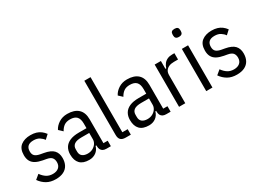

<svg xmlns="http://www.w3.org/2000/svg" viewBox="-38 -1380 2726 2031"><g transform="rotate(-30 1325.5 -364.0)"><path d="M219 12Q155 12 109.5 -14Q64 -40 32 -86L85 -130Q112 -92 144 -72Q176 -52 219 -52Q264 -52 290.5 -74.5Q317 -97 317 -139Q317 -173 300 -194Q283 -215 237 -223L198 -230Q149 -239 116 -256.5Q83 -274 66.5 -303.5Q50 -333 50 -377Q50 -456 96 -491.5Q142 -527 215 -527Q254 -527 284 -518Q314 -509 338 -491Q362 -473 381 -447L332 -402Q316 -426 287.5 -444.5Q259 -463 215 -463Q169 -463 146.5 -442Q124 -421 124 -380Q124 -343 144 -325Q164 -307 207 -299L246 -292Q325 -278 358 -242.5Q391 -207 391 -148Q391 -98 371.5 -62Q352 -26 313.5 -7Q275 12 219 12Z M895 0H841Q817 0 800.5 -8.5Q784 -17 775.5 -33.5Q767 -50 767 -74V-94L777 -84H757Q744 -38 709 -13Q674 12 627 12Q552 12 515 -26.5Q478 -65 478 -138Q478 -186 499 -221Q520 -256 563.5 -275Q607 -294 674 -294H767V-351Q767 -408 741.5 -435Q716 -462 661 -462Q617 -462 589 -442.5Q561 -423 541 -386L496 -428Q516 -469 560.5 -498Q605 -527 664 -527Q751 -527 797 -484.5Q843 -442 843 -359V-67H895ZM767 -236H672Q612 -236 584.5 -216Q557 -196 557 -158V-130Q557 -91 581.5 -72.5Q606 -54 646 -54Q681 -54 708.5 -69Q736 -84 751.5 -108Q767 -132 767 -158Z M1139 0H1076Q1036 0 1017 -19Q998 -38 998 -78V-740H1074V-67H1139Z M1625 0H1571Q1547 0 1530.5 -8.5Q1514 -17 1505.5 -33.5Q1497 -50 1497 -74V-94L1507 -84H1487Q1474 -38 1439 -13Q1404 12 1357 12Q1282 12 1245 -26.5Q1208 -65 1208 -138Q1208 -186 1229 -221Q1250 -256 1293.5 -275Q1337 -294 1404 -294H1497V-351Q1497 -408 1471.5 -435Q1446 -462 1391 -462Q1347 -462 1319 -442.5Q1291 -423 1271 -386L1226 -428Q1246 -469 1290.5 -498Q1335 -527 1394 -527Q1481 -527 1527 -484.5Q1573 -442 1573 -359V-67H1625ZM1497 -236H1402Q1342 -236 1314.5 -216Q1287 -196 1287 -158V-130Q1287 -91 1311.5 -72.5Q1336 -54 1376 -54Q1411 -54 1438.5 -69Q1466 -84 1481.5 -108Q1497 -132 1497 -158Z M1804 0H1728V-516H1804V-420H1814Q1823 -450 1840 -471.5Q1857 -493 1882.5 -504.5Q1908 -516 1941 -516H1969V-439H1919Q1883 -439 1857.5 -428Q1832 -417 1818 -396Q1804 -375 1804 -343Z M2098 -641Q2073 -641 2062 -652Q2051 -663 2051 -682V-698Q2051 -718 2062 -728.5Q2073 -739 2098 -739Q2123 -739 2134 -728.5Q2145 -718 2145 -698V-682Q2145 -663 2134 -652Q2123 -641 2098 -641ZM2060 0V-516H2136V0Z M2431 12Q2367 12 2321.5 -14Q2276 -40 2244 -86L2297 -130Q2324 -92 2356 -72Q2388 -52 2431 -52Q2476 -52 2502.5 -74.5Q2529 -97 2529 -139Q2529 -173 2512 -194Q2495 -215 2449 -223L2410 -230Q2361 -239 2328 -256.5Q2295 -274 2278.5 -303.5Q2262 -333 2262 -377Q2262 -456 2308 -491.5Q2354 -527 2427 -527Q2466 -527 2496 -518Q2526 -509 2550 -491Q2574 -473 2593 -447L2544 -402Q2528 -426 2499.5 -444.5Q2471 -463 2427 -463Q2381 -463 2358.5 -442Q2336 -421 2336 -380Q2336 -343 2356 -325Q2376 -307 2419 -299L2458 -292Q2537 -278 2570 -242.5Q2603 -207 2603 -148Q2603 -98 2583.5 -62Q2564 -26 2525.5 -7Q2487 12 2431 12Z"/></g></svg>

Font: IBM Plex Sans Condensed
Style: Regular
Weight: 400
Width: 3
Designer: Mike Abbink, Paul van der Laan, Pieter van Rosmalen
Foundry: Bold Monday
Version: Version 3.201